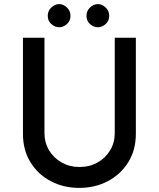

<svg xmlns="http://www.w3.org/2000/svg" viewBox="-20 -909 775 937"><path d="M197 -259Q197 -213 219.5 -175.5Q242 -138 281 -116Q320 -94 367 -94Q417 -94 456 -116Q495 -138 517.5 -175.5Q540 -213 540 -259V-725H643V-256Q643 -177 606 -117.5Q569 -58 506.5 -25Q444 8 367 8Q290 8 227.5 -25Q165 -58 128.5 -117.5Q92 -177 92 -256V-725H197ZM213 -832Q213 -856 230.5 -872.5Q248 -889 269 -889Q289 -889 306.5 -872.5Q324 -856 324 -832Q324 -807 306.5 -791.5Q289 -776 269 -776Q248 -776 230.5 -791.5Q213 -807 213 -832ZM402 -832Q402 -856 419.5 -872.5Q437 -889 458 -889Q478 -889 495.5 -872.5Q513 -856 513 -832Q513 -807 495.5 -791.5Q478 -776 458 -776Q437 -776 419.5 -791.5Q402 -807 402 -832Z"/></svg>

Font: Reem Kufi Fun
Style: Regular
Weight: 400
Designer: Khaled Hosny
Version: Version 1.005